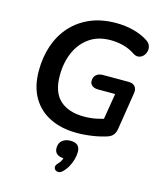

<svg xmlns="http://www.w3.org/2000/svg" viewBox="-140 -818 1016 1196"><g transform="rotate(15 368.0 -220.0)"><path d="M398 10Q300 10 226 -26Q152 -62 111 -132Q70 -202 70 -303Q70 -393 96 -468Q122 -543 172.5 -598.5Q223 -654 295 -684.5Q367 -715 460 -715Q520 -715 573 -701Q626 -687 666 -661Q686 -648 692 -630Q698 -612 693.5 -594.5Q689 -577 677 -564.5Q665 -552 648 -549Q631 -546 611 -559Q577 -582 537 -592.5Q497 -603 453 -603Q374 -603 318.5 -564.5Q263 -526 233.5 -459.5Q204 -393 204 -308Q204 -202 259 -151Q314 -100 416 -100Q456 -100 493 -107.5Q530 -115 565 -127L532 -73L567 -286H458Q433 -286 418.5 -297Q404 -308 404 -327Q404 -353 420 -367Q436 -381 464 -381H627Q656 -381 670 -365Q684 -349 679 -320L641 -80Q637 -57 626 -42.5Q615 -28 593 -20Q552 -6 500 2Q448 10 398 10ZM377 262Q365 274 352 274.5Q339 275 330.5 268Q322 261 322 249Q322 237 335 224Q349 210 355.5 194.5Q362 179 364 163L365 184Q334 184 317.5 171Q301 158 301 133Q301 101 321.5 84Q342 67 375 67Q436 67 436 123Q436 147 428.5 173Q421 199 408 222Q395 245 377 262Z"/></g></svg>

Font: Nunito Variable Extra Light
Style: Italic
Weight: 200
Italic angle: -9°
Designer: Vernon Adams
Foundry: Vernon Adams
Version: Version 3.602